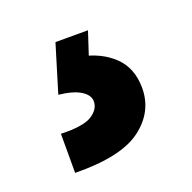

<svg xmlns="http://www.w3.org/2000/svg" viewBox="-62 -62 379 379"><g transform="rotate(-20 128.0 128.0)"><path d="M37.1 255.9V173.8Q84 175.3 102.1 163.8Q120.1 152.3 120.1 135.7Q120.1 122.6 104.7 112.8Q89.4 103 58.6 99.6L88.9 0H157.2L130.9 80.1L126 43.9Q167 51.8 192.9 76.7Q218.8 101.6 218.8 143.6Q218.8 193.4 176.3 225.3Q133.8 257.3 37.1 255.9Z"/></g></svg>

Font: Reddit Sans Condensed Black
Style: Regular
Weight: 900
Designer: Stephen Hutchings
Foundry: Reddit
Version: Version 1.014